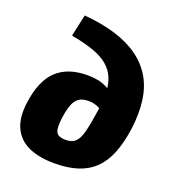

<svg xmlns="http://www.w3.org/2000/svg" viewBox="-134 -830 865 950"><g transform="rotate(20 298.5 -355.5)"><path d="M150 -725Q244 -717 316.5 -694.5Q389 -672 440 -635Q491 -598 521.5 -546.5Q552 -495 561 -429Q570 -363 560 -282Q549 -201 526.5 -145Q504 -89 467.5 -54Q431 -19 379.5 -2.5Q328 14 258 14Q177 14 122 -11Q67 -36 42.5 -88.5Q18 -141 29 -222Q45 -342 103.5 -397Q162 -452 265 -452Q288 -452 314.5 -448Q341 -444 366.5 -431Q392 -418 413 -393Q434 -368 445 -327L435 -259Q421 -283 402 -299.5Q383 -316 360.5 -325Q338 -334 314 -334Q282 -334 263.5 -321.5Q245 -309 235 -283.5Q225 -258 219 -219Q210 -159 220 -136.5Q230 -114 272 -114Q304 -114 322 -131Q340 -148 350.5 -188Q361 -228 371 -296Q381 -356 379.5 -401Q378 -446 364 -479.5Q350 -513 320.5 -538Q291 -563 243 -580Q195 -597 125 -610Z"/></g></svg>

Font: Exo 2 ExtraBold
Style: Italic
Weight: 800
Italic angle: -8°
Designer: Natanael Gama
Foundry: Natanael Gama
Version: Version 2.010